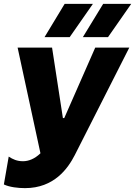

<svg xmlns="http://www.w3.org/2000/svg" viewBox="-39 -766 698 992"><path d="M90 206C241 206 312 104 347 36L629 -520H453L293 -156H286L230 -520H52L170 26C139 56 107 67 80 67C49 67 27 57 6 43L-19 187C10 201 55 206 90 206ZM191 -574H321L441 -746H295ZM389 -574H519L639 -746H494Z"/></svg>

Font: Fixel Display ExtraBold
Style: Italic
Weight: 800
Italic angle: -10°
Designer: AlfaBravo + MacPaw
Foundry: Kyrylo Tkachov, Marchela Mozhyna, Serhii Makarenko, Maria Weinstein, Zakhar Kryvoshyya
Version: Version 1.210;Glyphs 3.2 (3217)